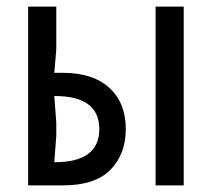

<svg xmlns="http://www.w3.org/2000/svg" viewBox="-20 -560 640 580"><path d="M65 -540H150V-410L144 -340H170Q261 -340 310.5 -294.5Q360 -249 360 -170Q360 -95 314 -47.5Q268 0 170 0H65ZM145 -70Q280 -70 280 -170Q280 -270 145 -270H144L150 -190V-150L144 -70ZM450 -540H535V0H450Z"/></svg>

Font: Sligoil Micro
Style: Regular
Weight: 400
Designer: Ariel Martín Pérez
Foundry: Igor Stepanchenko
Version: Version 1.001